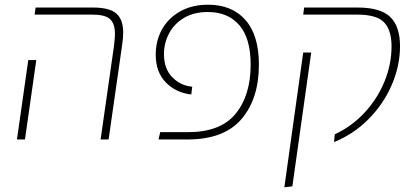

<svg xmlns="http://www.w3.org/2000/svg" viewBox="-20 -592 1767 815"><path d="M464 -398Q468 -434 468 -447Q468 -492 447 -511Q426 -530 372 -530H127L131 -560H375Q445 -560 474 -534.5Q503 -509 503 -453Q503 -431 498 -398L441 0H407ZM100 -337H134L86 0H52Z M660 -31H778Q916 -31 980 -109Q1044 -187 1044 -318Q1044 -429 996 -485Q948 -541 862 -541Q803 -541 761 -516Q719 -491 697.5 -450Q676 -409 676 -362Q676 -300 711.5 -264Q747 -228 796 -224L792 -191Q727 -198 684 -242Q641 -286 641 -360Q641 -419 667.5 -467Q694 -515 744.5 -543.5Q795 -572 863 -572Q965 -572 1022 -507Q1079 -442 1079 -318Q1079 -173 1005 -86.5Q931 0 776 0H653Z M1401 -22Q1473 -55 1528 -114.5Q1583 -174 1612.5 -247Q1642 -320 1642 -395Q1642 -463 1611 -496.5Q1580 -530 1496 -530H1267L1271 -560H1499Q1595 -560 1636.5 -520Q1678 -480 1678 -396Q1678 -312 1642.5 -230.5Q1607 -149 1543.5 -85.5Q1480 -22 1398 11ZM1267 -369H1301L1221 199L1187 203Z"/></svg>

Font: FiraGO UltraLight
Style: Italic
Weight: 200
Italic angle: -8°
Designer: bBox Type GmbH
Foundry: bBox Type GmbH
Version: Version 1.001